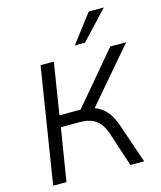

<svg xmlns="http://www.w3.org/2000/svg" viewBox="-134 -1034 950 1131"><g transform="rotate(-15 341.0 -468.5)"><path d="M48 0 160 -705H241L191 -391H320L585 -705H682L402 -378Q444 -363 472.5 -330Q501 -297 519 -245L603 0H519L451 -207Q431 -268 394.5 -294.5Q358 -321 300 -321H181L129 0ZM385 -765 516 -937H608L447 -765Z"/></g></svg>

Font: Mulish
Style: Italic
Weight: 400
Italic angle: -9°
Designer: Vernon Adams
Foundry: Vernon Adams
Version: Version 3.603; ttfautohint (v1.8.3)